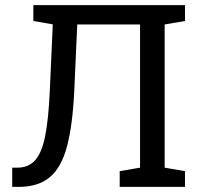

<svg xmlns="http://www.w3.org/2000/svg" viewBox="-20 -731 778 751"><path d="M27.8 0V-75.2H47.4Q91.3 -75.2 117.4 -104.2Q143.6 -133.3 156.7 -199.2Q169.9 -265.1 174.8 -376L186.5 -635.7L110.4 -648.9V-710.9H703.6V-648.9L624 -635.3V-75.2L703.6 -61.5V0H448.2V-61.5L527.8 -75.2V-635.3H282.2L270.5 -376Q264.2 -242.7 242.4 -159.7Q220.7 -76.7 175.3 -38.3Q129.9 0 53.2 0Z"/></svg>

Font: Roboto Slab
Style: Regular
Weight: 400
Designer: Google
Version: Version 2.000; ttfautohint (v1.8.1.43-b0c9)